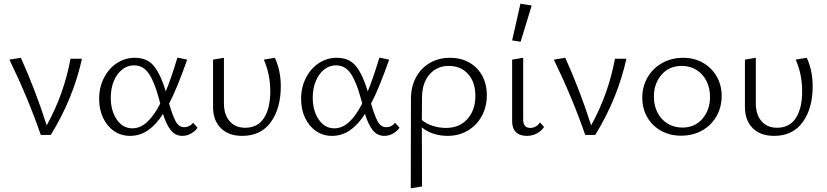

<svg xmlns="http://www.w3.org/2000/svg" viewBox="-20 -731 4482 1040"><path d="M424 -413Q376 -196 255 0H201Q132 -200 31 -408L93 -418Q172 -243 233 -52Q327 -222 362 -413Z M1050 -39Q1037 -20 1014.5 -7.5Q992 5 968 5Q929 5 904.5 -26.5Q880 -58 863 -114Q826 -56 782 -25.5Q738 5 684 5Q636 5 598 -21Q560 -47 538.5 -92.5Q517 -138 517 -195Q517 -258 543 -309Q569 -360 613 -389Q657 -418 710 -418Q779 -418 815.5 -371Q852 -324 878 -236Q909 -312 941 -419L994 -408Q937 -247 896 -170Q915 -104 932 -73Q949 -42 978 -42Q1007 -42 1026 -66ZM848 -170 839 -203Q816 -288 786 -332.5Q756 -377 706 -377Q671 -377 642.5 -355Q614 -333 597 -293Q580 -253 580 -202Q580 -131 612.5 -83.5Q645 -36 697 -36Q740 -36 777 -70Q814 -104 848 -170Z M1134 -152V-408L1193 -418V-171Q1193 -110 1224 -74.5Q1255 -39 1308 -39Q1376 -39 1410 -92Q1444 -145 1444 -236Q1444 -329 1409 -408L1469 -418Q1501 -348 1501 -264Q1501 -144 1447 -69.5Q1393 5 1292 5Q1218 5 1176 -37Q1134 -79 1134 -152Z M2144 -39Q2131 -20 2108.5 -7.5Q2086 5 2062 5Q2023 5 1998.5 -26.5Q1974 -58 1957 -114Q1920 -56 1876 -25.5Q1832 5 1778 5Q1730 5 1692 -21Q1654 -47 1632.5 -92.5Q1611 -138 1611 -195Q1611 -258 1637 -309Q1663 -360 1707 -389Q1751 -418 1804 -418Q1873 -418 1909.5 -371Q1946 -324 1972 -236Q2003 -312 2035 -419L2088 -408Q2031 -247 1990 -170Q2009 -104 2026 -73Q2043 -42 2072 -42Q2101 -42 2120 -66ZM1942 -170 1933 -203Q1910 -288 1880 -332.5Q1850 -377 1800 -377Q1765 -377 1736.5 -355Q1708 -333 1691 -293Q1674 -253 1674 -202Q1674 -131 1706.5 -83.5Q1739 -36 1791 -36Q1834 -36 1871 -70Q1908 -104 1942 -170Z M2617 -215Q2617 -153 2590 -103Q2563 -53 2514.5 -24Q2466 5 2404 5Q2364 5 2327.5 -7Q2291 -19 2265 -41Q2265 171 2266 279L2205 289Q2206 125 2206 -195Q2206 -262 2233.5 -312.5Q2261 -363 2309 -390.5Q2357 -418 2417 -418Q2476 -418 2521.5 -392.5Q2567 -367 2592 -321Q2617 -275 2617 -215ZM2555 -211Q2555 -286 2515.5 -330Q2476 -374 2411 -374Q2347 -374 2307 -328.5Q2267 -283 2266 -205Q2266 -119 2265 -81Q2288 -61 2323.5 -49.5Q2359 -38 2395 -38Q2469 -38 2512 -86.5Q2555 -135 2555 -211Z M2754 -79V-408L2814 -418V-88Q2812 -38 2853 -38Q2867 -38 2881 -45.5Q2895 -53 2905 -68L2927 -43Q2912 -21 2887.5 -8Q2863 5 2834 5Q2794 5 2773.5 -16.5Q2753 -38 2754 -79ZM2754 -512 2799 -711 2860 -701 2800 -505Z M3373 -413Q3325 -196 3204 0H3150Q3081 -200 2980 -408L3042 -418Q3121 -243 3182 -52Q3276 -222 3311 -413Z M3459 -202Q3459 -263 3488 -312.5Q3517 -362 3567.5 -390Q3618 -418 3681 -418Q3740 -418 3787.5 -391Q3835 -364 3862 -317Q3889 -270 3889 -212Q3889 -150 3860.5 -100.5Q3832 -51 3782 -23.5Q3732 4 3669 4Q3609 4 3561 -22.5Q3513 -49 3486 -96Q3459 -143 3459 -202ZM3826 -206Q3826 -255 3806 -293.5Q3786 -332 3751.5 -353Q3717 -374 3673 -374Q3605 -374 3563.5 -326.5Q3522 -279 3522 -208Q3522 -158 3542 -120Q3562 -82 3597 -61Q3632 -40 3676 -40Q3744 -40 3785 -88Q3826 -136 3826 -206Z M4015 -152V-408L4074 -418V-171Q4074 -110 4105 -74.5Q4136 -39 4189 -39Q4257 -39 4291 -92Q4325 -145 4325 -236Q4325 -329 4290 -408L4350 -418Q4382 -348 4382 -264Q4382 -144 4328 -69.5Q4274 5 4173 5Q4099 5 4057 -37Q4015 -79 4015 -152Z"/></svg>

Font: Ysabeau Semilight
Style: Regular
Weight: 300
Designer: Christian Thalmann (Catharsis Fonts)
Version: Version 0.003